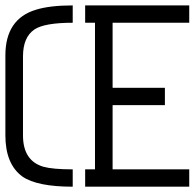

<svg xmlns="http://www.w3.org/2000/svg" viewBox="-32 -704 733 724"><path d="M-11.7 -193.4V-495.1Q-11.7 -631.8 102.5 -667Q155.3 -683.6 242.2 -683.6V-618.2Q135.7 -618.2 97.7 -592.8Q54.7 -563.5 54.7 -491.2V-193.4Q54.7 -97.7 131.8 -75.2Q167 -65.4 242.2 -65.4V0Q108.4 0 52.7 -38.1Q-11.7 -85 -11.7 -193.4ZM289.1 0V-65.4H326.2V-618.2H289.1V-683.6H681.6V-618.2H392.6V-373H589.8V-307.6H392.6V-65.4H681.6V0Z"/></svg>

Font: Post No Bills Colombo Medium
Style: Regular
Weight: 500
Designer: Kosala Senevirathne, Siva Puranthara, Lasantha Premarathna, Tharique Azeez
Foundry: Mooniak
Version: Version 1.220 ; ttfautohint (v1.6)